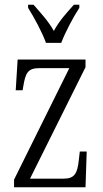

<svg xmlns="http://www.w3.org/2000/svg" viewBox="-20 -786 433 806"><path d="M173 -606H237C254 -651 288 -715 313 -753V-766H290C258 -730 229 -699 206 -656C182 -699 152 -730 121 -766H98V-753C122 -715 157 -651 173 -606ZM39 0H339L344 -150H315L311 -115C305 -59 294 -36 247 -36H106L339 -504V-536H54L46 -407H75L78 -425C87 -478 96 -500 145 -500H271L39 -32Z"/></svg>

Font: Noto Serif Myanmar ExtraCondensed Light
Style: Regular
Weight: 300
Width: 2
Designer: Ben Mitchell and the Monotype Design Team
Foundry: Monotype Imaging Inc.
Version: Version 2.106